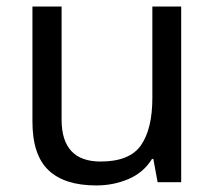

<svg xmlns="http://www.w3.org/2000/svg" viewBox="-20 -556 658 586"><path d="M533 -536V0H461L448 -71H444Q418 -29 372 -9.5Q326 10 274 10Q177 10 128 -36.5Q79 -83 79 -185V-536H168V-191Q168 -63 287 -63Q376 -63 410.5 -113Q445 -163 445 -257V-536Z"/></svg>

Font: RS Noto Sans
Style: Regular
Weight: 400
Designer: Monotype Design Team
Foundry: Monotype Imaging Inc.
Version: Version 3.10